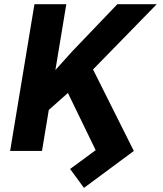

<svg xmlns="http://www.w3.org/2000/svg" viewBox="-20 -732 788 931"><path d="M387.1 179 320 87.4 443.9 -3.9 309.3 -281.2 216.6 -198.9 183.6 0H29.1L147 -711.6H301.5L248.6 -392.4L329.5 -482.2L549 -711.6H740.1L431.1 -395.2L628.9 0Z"/></svg>

Font: Linik Sans
Style: Bold Italic
Weight: 700
Italic angle: 9°
Designer: Fonts by Rasmus Andersson / Changes by Cristiano Sobral with parts from Marc Monis
Foundry: rsms
Version: Version 3.020; ttfautohint (v1.6)